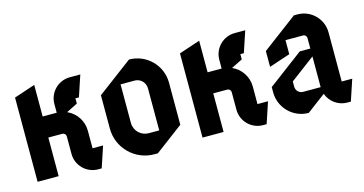

<svg xmlns="http://www.w3.org/2000/svg" viewBox="-62 -779 2005 1057"><g transform="rotate(-15 940.0 -250.0)"><path d="M370 -390H390L430 -510H370C303.8 -510 250 -456.2 250 -390V-340H170V-520L50 -480V0H170V-220H250C261 -220 270 -211 270 -200V-100C270 -33.8 323.8 20 390 20H410L450 -100H390V-200C390 -257.2 355.6 -306.5 306.3 -328.2L370 -360Z M630 -400H710C743.1 -400 770 -373.1 770 -340V-100H710C665.8 -100 630 -135.8 630 -180ZM710 -520 510 -370V-180C510 -69.6 599.6 20 710 20H730L890 -100V-340C890 -439.4 809.4 -520 710 -520Z M1310 -390H1330L1370 -510H1310C1243.8 -510 1190 -456.2 1190 -390V-340H1110V-520L990 -480V0H1110V-220H1190C1201 -220 1210 -211 1210 -200V-100C1210 -33.8 1263.8 20 1330 20H1350L1390 -100H1330V-200C1330 -257.2 1295.6 -306.5 1246.3 -328.2L1310 -360Z M1690 -275V-100H1590C1567.9 -100 1550 -117.9 1550 -140V-170ZM1650 -520 1450 -370V-280L1570 -320V-400H1670C1681 -400 1690 -391 1690 -380V-320H1630L1430 -170V-140C1430 -51.7 1501.7 20 1590 20L1696.8 -60.1C1713.3 -13.5 1757.8 20 1810 20H1830L1870 -100H1810V-380C1810 -457.3 1747.3 -520 1670 -520Z"/></g></svg>

Font: Abibas
Style: Medium
Weight: 500
Version: Version 0.3